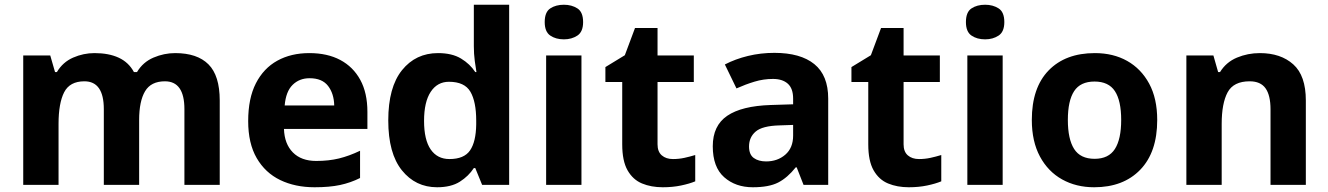

<svg xmlns="http://www.w3.org/2000/svg" viewBox="-20 -780 5604 810"><path d="M719 -556Q812 -556 859.5 -508.5Q907 -461 907 -356V0H758V-319.4Q758 -437 675.8 -437Q617 -437 592 -395Q567 -353 567 -273.5V0H418V-319.4Q418 -437 336 -437Q274.3 -437 250.6 -390.7Q227 -344.4 227 -257.4V0H78V-546H192L212.2 -476H220Q245 -518 288.5 -537Q332 -556 378.7 -556Q439 -556 481 -536.5Q523 -517 545 -476H558Q583 -518 627.5 -537Q672 -556 719 -556Z M1285 -556Q1361 -556 1415.5 -527Q1470 -498 1500 -443Q1530 -388 1530 -308V-236H1178Q1180 -173 1215.5 -137Q1251 -101 1314 -101Q1367 -101 1410 -111.5Q1453 -122 1499 -144V-29Q1459 -9 1414.5 0.5Q1370 10 1307 10Q1225 10 1162 -20.5Q1099 -51 1063 -113Q1027 -175 1027 -269Q1027 -365 1059.5 -428.5Q1092 -492 1150 -524Q1208 -556 1285 -556ZM1286 -450Q1243 -450 1214.5 -422Q1186 -394 1181 -335H1390Q1389 -385 1364 -417.5Q1339 -450 1286 -450Z M1824 10Q1733 10 1675.5 -61.5Q1618 -133 1618 -272Q1618 -412 1676 -484Q1734 -556 1828 -556Q1887 -556 1925 -533Q1963 -510 1985 -476H1990Q1987 -492 1983 -522.5Q1979 -553 1979 -585V-760H2128V0H2014L1985 -71H1979Q1957 -37 1920 -13.5Q1883 10 1824 10ZM1876 -109Q1938 -109 1963 -145.5Q1988 -182 1989 -255V-271Q1989 -351 1964.5 -393Q1940 -435 1874 -435Q1825 -435 1797 -392.5Q1769 -350 1769 -270Q1769 -190 1797 -149.5Q1825 -109 1876 -109Z M2433 -546V0H2284V-546ZM2359 -760Q2392 -760 2416 -744.5Q2440 -729 2440 -686.8Q2440 -646 2416 -630Q2392 -614 2359 -614Q2324.7 -614 2301.4 -630Q2278 -646 2278 -686.8Q2278 -729 2301.4 -744.5Q2324.7 -760 2359 -760Z M2819 -109Q2844 -109 2867 -114Q2890 -119 2913 -126V-15Q2889 -5 2853.5 2.5Q2818 10 2776 10Q2727 10 2688.5 -6Q2650 -22 2627.5 -61.5Q2605 -101 2605 -171V-434H2534V-497L2616 -547L2659 -662H2754V-546H2907V-434H2754V-171Q2754 -140 2772 -124.5Q2790 -109 2819 -109Z M3247 -557Q3357 -557 3415.5 -509.5Q3474 -462 3474 -364V0H3370L3341 -74H3337Q3302 -30 3263 -10Q3224 10 3156 10Q3083 10 3035 -32.5Q2987 -75 2987 -163Q2987 -250 3048 -291.5Q3109 -333 3231 -337L3326 -340V-364Q3326 -407 3303.5 -427Q3281 -447 3241 -447Q3201 -447 3163 -435.5Q3125 -424 3087 -407L3038 -508Q3082 -531 3135.5 -544Q3189 -557 3247 -557ZM3268 -251Q3196 -249 3168 -225Q3140 -201 3140 -162Q3140 -128 3160 -113.5Q3180 -99 3212 -99Q3260 -99 3293 -127.5Q3326 -156 3326 -208V-253Z M3857 -109Q3882 -109 3905 -114Q3928 -119 3951 -126V-15Q3927 -5 3891.5 2.5Q3856 10 3814 10Q3765 10 3726.5 -6Q3688 -22 3665.5 -61.5Q3643 -101 3643 -171V-434H3572V-497L3654 -547L3697 -662H3792V-546H3945V-434H3792V-171Q3792 -140 3810 -124.5Q3828 -109 3857 -109Z M4210 -546V0H4061V-546ZM4136 -760Q4169 -760 4193 -744.5Q4217 -729 4217 -686.8Q4217 -646 4193 -630Q4169 -614 4136 -614Q4101.7 -614 4078.4 -630Q4055 -646 4055 -686.8Q4055 -729 4078.4 -744.5Q4101.7 -760 4136 -760Z M4862 -273.7Q4862 -138 4790.5 -64Q4719 10 4596 10Q4520.1 10 4460.8 -23.1Q4401.4 -56.2 4367.2 -119.8Q4333 -183.4 4333 -274Q4333 -410 4404 -483Q4475 -556 4599 -556Q4676.4 -556 4735.2 -523Q4794 -490 4828 -427.3Q4862 -364.5 4862 -273.7ZM4485 -274Q4485 -193 4511.5 -151.5Q4538 -110 4597.9 -110Q4657 -110 4683.5 -151.5Q4710 -193 4710 -274Q4710 -355 4683.5 -395.5Q4657 -436 4597.5 -436Q4538 -436 4511.5 -395.5Q4485 -355 4485 -274Z M5295 -556Q5383 -556 5436 -508.5Q5489 -461 5489 -356V0H5340V-319Q5340 -378 5319 -407.5Q5298 -437 5252 -437Q5184 -437 5159 -390.5Q5134 -344 5134 -257V0H4985V-546H5099L5119 -476H5127Q5153 -518 5198.5 -537Q5244 -556 5295 -556Z"/></svg>

Font: Noto Sans Ol Chiki
Style: Regular
Weight: 400
Designer: Monotype Design Team, Lewis McGuffie
Foundry: Monotype Imaging Inc.
Version: Version 2.003